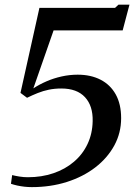

<svg xmlns="http://www.w3.org/2000/svg" viewBox="-20 -776 564 806"><path d="M31 -41Q45 -37.5 62 -34.8Q79 -32 97 -32Q155 -32 204.2 -48.8Q253.5 -65.5 290.2 -96.8Q327 -128 347.5 -171.5Q368 -215 369 -267.5Q370.5 -331.5 336.8 -368Q303 -404.5 237.5 -404.5Q209.5 -404.5 185.2 -399.5Q161 -394.5 138.5 -385.5Q116 -376.5 93.5 -365.5L66 -386L145.5 -743H463L477.5 -756.5H523.5L495 -648.5H205L120 -405Q145 -421.5 175 -434.5Q205 -447.5 238.5 -455Q272 -462.5 306 -462.5Q361 -462.5 402 -441.5Q443 -420.5 465.8 -379.8Q488.5 -339 488.5 -280Q488.5 -218 459.8 -165.2Q431 -112.5 380 -73.2Q329 -34 260.8 -12.2Q192.5 9.5 113.5 9.5Q98.5 9.5 82.8 7.8Q67 6 52.2 2.8Q37.5 -0.5 26 -4.5Z"/></svg>

Font: Merriweather 96pt Medium
Style: Italic
Weight: 500
Italic angle: -7.8°
Version: Version 2.101